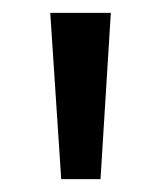

<svg xmlns="http://www.w3.org/2000/svg" viewBox="-20 -734 248 298"><path d="M152 -714 136 -456H75L58 -714Z"/></svg>

Font: Noto Sans Lao Looped UI ExtraCond
Style: Regular
Weight: 400
Width: 2
Designer: Mark Frömberg, Ben Mitchell
Foundry: The Fontpad Ltd
Version: Version 1.001; ttfautohint (v1.8.4.7-5d5b)